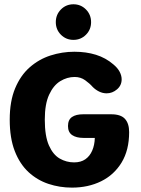

<svg xmlns="http://www.w3.org/2000/svg" viewBox="-20 -867 659 898"><path d="M316.5 10.5Q259 10.5 206.5 -7Q154 -24.5 113.2 -62.2Q72.5 -100 49 -160.5Q25.5 -221 25.5 -307.5Q25.5 -393.5 50.8 -454Q76 -514.5 119 -552.2Q162 -590 216.2 -607.5Q270.5 -625 328 -625Q383 -625 428.8 -610.8Q474.5 -596.5 510 -566Q530 -549.5 539.5 -531.5Q549 -513.5 549 -496Q549 -467.5 527.2 -449Q505.5 -430.5 479 -430.5Q460 -430.5 442.8 -439.2Q425.5 -448 413 -461Q399.5 -476.5 378.2 -491.8Q357 -507 329 -507Q294 -507 262 -487.5Q230 -468 209.8 -424.2Q189.5 -380.5 189.5 -307.5Q189.5 -230.5 208.8 -187Q228 -143.5 259.2 -125.5Q290.5 -107.5 326.5 -107.5Q358 -107.5 379 -122Q400 -136.5 411.2 -162.5Q422.5 -188.5 423.5 -222H370Q337 -222 317.5 -235.2Q298 -248.5 298 -277.5Q298 -307 316.8 -319.8Q335.5 -332.5 368.5 -332.5H500.5Q545 -332.5 564.5 -311Q584 -289.5 584 -249Q584 -165 548.8 -107Q513.5 -49 453 -19.2Q392.5 10.5 316.5 10.5ZM323.5 -680.5Q289 -680.5 265 -704.5Q241 -728.5 241 -763.5Q241 -798.5 265 -822.8Q289 -847 323.5 -847Q358 -847 382 -822.8Q406 -798.5 406 -763.5Q406 -728.5 382 -704.5Q358 -680.5 323.5 -680.5Z"/></svg>

Font: Sono ExtraLight Monospace
Style: Bold
Weight: 700
Version: Version 2.112